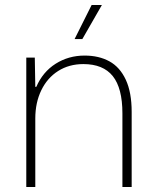

<svg xmlns="http://www.w3.org/2000/svg" viewBox="-20 -747 621 767"><path d="M85 -517H119L121 -400H125Q151 -460 202.5 -492.5Q254 -525 318 -525Q375 -525 417 -502Q459 -479 482.5 -428.5Q506 -378 506 -300V0H469V-294Q469 -395 430.5 -443Q392 -491 313 -491Q256 -491 212.5 -463.5Q169 -436 145 -386.5Q121 -337 121 -274V0H85ZM346 -727H387L309 -591H278Z"/></svg>

Font: Mona Sans VF XLt
Style: Regular
Weight: 200
Designer: Deni Anggara
Foundry: GitHub
Version: Version 2.000;Glyphs 3.2.3 (3260)